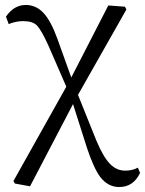

<svg xmlns="http://www.w3.org/2000/svg" viewBox="-20 -546 584 773"><path d="M460 207Q415 207 384 167Q357 131 330 49L274 -127L101 204L40 193L34 183L247 -197L176 -360Q146 -427 127 -445Q110 -461 73 -461Q44 -461 15 -449L4 -479Q36 -526 84 -526Q125 -526 155 -494Q185 -462 211 -390L267 -234L416 -524L483 -519L489 -508L294 -164L368 20Q396 87 424 115Q450 141 484 141Q513 141 535 129L544 150Q517 207 460 207Z"/></svg>

Font: Cactus Classical Serif
Style: Regular
Weight: 400
Designer: Henry Chan (via Glyphwiki)、田海東、宇文滿月
Foundry: Moonlit Owen
Version: Version 1.000